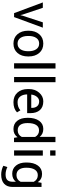

<svg xmlns="http://www.w3.org/2000/svg" viewBox="1099 -1825 939 3177"><g transform="rotate(90 1568.5 -236.5)"><path d="M108.9 -475.6 221.7 -140.1 229 -106.9H231.4L239.7 -140.1L349.6 -475.6H437.5L262.7 0H197.3L20 -475.6Z M575.2 -241.2V-231.4Q575.2 -152.3 607.7 -105Q640.1 -57.6 701.2 -57.6Q762.2 -57.6 794.9 -105.2Q827.6 -152.8 827.6 -231.4V-241.2Q827.6 -318.8 794.7 -366.9Q761.7 -415 700.9 -415Q640.1 -415 607.7 -366.9Q575.2 -318.8 575.2 -241.2ZM488.3 -231.4V-241.2Q488.3 -348.6 545.9 -416Q603.5 -483.4 701.2 -483.4Q798.8 -483.4 856.4 -416.3Q914.1 -349.1 914.1 -241.2V-231.4Q914.1 -123 856.7 -56.4Q799.3 10.3 701.4 10.3Q603.5 10.3 545.9 -56.6Q488.3 -123.5 488.3 -231.4Z M1113.8 -685.5V0H1027.3V-685.5Z M1340.3 -685.5V0H1253.9V-685.5Z M1765.1 -295.4Q1765.1 -349.1 1737.3 -382.1Q1709.5 -415 1657.2 -415Q1614.3 -415 1583.3 -378.9Q1552.2 -342.8 1544.9 -286.6L1545.9 -284.2H1765.1ZM1670.4 10.3Q1571.3 10.3 1512.5 -55.2Q1453.6 -120.6 1453.6 -227.5V-247.1Q1453.6 -347.2 1513.4 -415.3Q1573.2 -483.4 1657.2 -483.4Q1752 -483.4 1802 -426.5Q1852.1 -369.6 1852.1 -270.5V-216.3H1543.5L1542 -214.4Q1543.5 -144 1577.4 -100.8Q1611.3 -57.6 1670.4 -57.6Q1753.4 -57.6 1805.2 -104.5L1839.4 -48.3H1838.9Q1779.3 10.3 1670.4 10.3Z M2244.6 -422.9V-684.6H2331.5V1H2260.7L2250.5 -57.6Q2203.1 10.3 2115.7 10.3Q2028.3 10.3 1979 -52Q1929.7 -114.3 1929.7 -218.8L1929.2 -228Q1929.2 -344.7 1978.5 -414.1Q2027.8 -483.4 2113.3 -483.4Q2198.7 -483.4 2244.6 -422.9ZM2016.6 -228V-218.8Q2016.6 -144 2046.6 -102.1Q2076.7 -60.1 2137.2 -60.1Q2210.4 -60.1 2245.6 -127V-348.6Q2209.5 -413.1 2138.2 -413.1Q2077.1 -413.1 2046.9 -363.5Q2016.6 -314 2016.6 -228Z M2554.7 -475.6V0H2468.3V-475.6ZM2554.7 -685.5V-597.2H2468.3V-685.5Z M2668.9 -198.2V-207.5Q2668.9 -324.2 2719.2 -393.6Q2769.5 -462.9 2858.2 -462.9Q2946.8 -462.9 2994.1 -392.1L3004.9 -454.1H3073.7V23.9Q3073.7 115.7 3020.8 164.6Q2967.8 213.4 2867.2 213.4Q2832.5 213.4 2793 203.9Q2753.4 194.3 2723.1 178.2L2745.1 110.8Q2768.6 124 2801.5 132.3Q2834.5 140.6 2866.2 140.6Q2929.2 140.6 2958.3 112.3Q2987.3 84 2987.3 23.9V-29.8Q2939.9 30.8 2854.7 30.8Q2769.5 30.8 2719.2 -32Q2668.9 -94.7 2668.9 -198.2ZM2755.4 -207.5V-198.2Q2755.4 -124.5 2786.4 -82Q2817.4 -39.6 2877.9 -39.6Q2952.1 -39.6 2987.8 -107.9V-326.7Q2950.7 -392.6 2878.9 -392.6Q2818.4 -392.6 2786.9 -342.5Q2755.4 -292.5 2755.4 -207.5Z"/></g></svg>

Font: Yantramanav
Style: Regular
Weight: 400
Version: Version 1.001;PS 1.0;hotconv 1.0.72;makeotf.lib2.5.5900; ttf